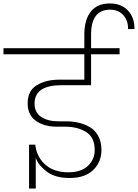

<svg xmlns="http://www.w3.org/2000/svg" viewBox="-65 -1019 798 1111"><path d="M142 -106V72H103V-182H139Q147 -111 197 -66.5Q247 -22 331 -22Q404 -22 443.5 -59Q483 -96 483 -151Q483 -224 433.5 -255Q384 -286 311 -286H263Q190 -286 142.5 -320Q95 -354 95 -421Q95 -494 148 -526Q201 -558 277 -558H423V-705H-45V-740H423V-820Q423 -905 460.5 -952Q498 -999 571 -999Q637 -999 675.5 -958Q714 -917 713 -851H676Q677 -900 648.5 -931.5Q620 -963 572 -963Q462 -963 462 -819V-740H627V-705H462V-526H291Q135 -526 135 -420Q135 -367 174 -342Q213 -317 272 -317H317Q357 -317 392 -308.5Q427 -300 457 -282Q487 -264 504.5 -230.5Q522 -197 522 -151Q522 -81 474 -35Q426 11 338 11Q252 11 203 -28Q154 -67 142 -106Z"/></svg>

Font: Poppins ExtraLight
Style: Regular
Weight: 275
Designer: Ninad Kale (Devanagari), Jonny Pinhorn (Latin)
Foundry: Indian Type Foundry
Version: Version 3.200;PS 1.000;hotconv 16.6.54;makeotf.lib2.5.65590